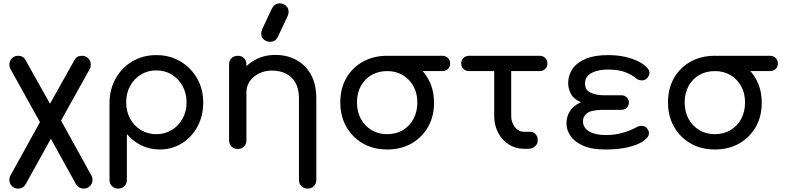

<svg xmlns="http://www.w3.org/2000/svg" viewBox="-20 -875 4639 1129"><path d="M86 234Q64 234 49.5 219Q35 204 35 182Q35 168 41 158L215 -157L41 -470Q35 -482 35 -495Q35 -516 49.5 -531.5Q64 -547 86 -547Q117 -547 130 -522L274 -265L418 -522Q431 -547 462 -547Q484 -547 499 -531.5Q514 -516 514 -495Q514 -482 508 -470L339 -166L518 158Q521 163 522.5 169Q524 175 524 182Q524 204 509 219Q494 234 472 234Q445 234 428 210L279 -59L130 210Q115 234 86 234Z M675 234Q653 234 638.5 219.5Q624 205 624 183V-273Q625 -352 661 -415Q697 -478 759 -514.5Q821 -551 899 -551Q978 -551 1040 -514.5Q1102 -478 1138.5 -415Q1175 -352 1175 -273Q1175 -194 1141.5 -131.5Q1108 -69 1050 -32.5Q992 4 919 4Q860 4 810.5 -20.5Q761 -45 726 -87V183Q726 205 712 219.5Q698 234 675 234ZM899 -86Q950 -86 990 -110.5Q1030 -135 1053.5 -177.5Q1077 -220 1077 -273Q1077 -327 1053.5 -369.5Q1030 -412 990 -436.5Q950 -461 899 -461Q849 -461 808.5 -436.5Q768 -412 745 -369.5Q722 -327 722 -273Q722 -220 745 -177.5Q768 -135 808.5 -110.5Q849 -86 899 -86Z M1789 234Q1767 234 1752.5 219.5Q1738 205 1738 183V-296Q1738 -353 1717 -389Q1696 -425 1660.5 -442.5Q1625 -460 1579 -460Q1537 -460 1503 -443Q1469 -426 1449 -397.5Q1429 -369 1429 -332H1366Q1366 -395 1396.5 -444.5Q1427 -494 1480 -523Q1533 -552 1599 -552Q1668 -552 1722.5 -522.5Q1777 -493 1808.5 -436Q1840 -379 1840 -296V183Q1840 205 1825.5 219.5Q1811 234 1789 234ZM1378 1Q1356 1 1341.5 -13.5Q1327 -28 1327 -50V-496Q1327 -519 1341.5 -533Q1356 -547 1378 -547Q1401 -547 1415 -533Q1429 -519 1429 -496V-50Q1429 -28 1415 -13.5Q1401 1 1378 1ZM1568 -629Q1548 -629 1532 -642Q1516 -655 1516 -677Q1516 -684 1517.5 -690Q1519 -696 1523 -706L1575 -817Q1585 -838 1596.5 -846.5Q1608 -855 1626 -855Q1646 -855 1661.5 -841.5Q1677 -828 1677 -806Q1677 -801 1676 -795Q1675 -789 1672 -782L1616 -663Q1606 -642 1594 -635.5Q1582 -629 1568 -629Z M2257 4Q2176 4 2114 -31.5Q2052 -67 2016.5 -129.5Q1981 -192 1981 -273Q1981 -355 2016.5 -416.5Q2052 -478 2114 -512.5Q2176 -547 2257 -547Q2337 -547 2399 -511Q2461 -475 2496.5 -413.5Q2532 -352 2532 -273Q2533 -192 2497.5 -129.5Q2462 -67 2400 -31.5Q2338 4 2257 4ZM2257 -86Q2309 -86 2349 -110Q2389 -134 2411.5 -176Q2434 -218 2434 -273Q2434 -326 2411.5 -367.5Q2389 -409 2349 -433Q2309 -457 2257 -457Q2205 -457 2165 -434Q2125 -411 2102 -369.5Q2079 -328 2079 -273Q2079 -218 2102 -176Q2125 -134 2165 -110Q2205 -86 2257 -86ZM2279 -457Q2258 -457 2245 -470Q2232 -483 2232 -501Q2232 -521 2245 -534Q2258 -547 2279 -547H2580Q2601 -547 2614 -534Q2627 -521 2627 -501Q2627 -482 2614 -469.5Q2601 -457 2580 -457Z M3062 0Q3012 0 2972 -25.5Q2932 -51 2909 -95Q2886 -139 2886 -194V-457H2739Q2718 -457 2705 -470Q2692 -483 2692 -501Q2692 -521 2705 -534Q2718 -547 2739 -547H3152Q3173 -547 3186 -534Q3199 -521 3199 -501Q3199 -483 3186 -470Q3173 -457 3152 -457H2986V-194Q2986 -154 3008 -127Q3030 -100 3062 -100H3099Q3117 -100 3129.5 -86Q3142 -72 3142 -50Q3142 -28 3125.5 -14Q3109 0 3083 0Z M3540 4Q3459 4 3408.5 -18.5Q3358 -41 3334.5 -76Q3311 -111 3311 -149Q3311 -188 3330.5 -220.5Q3350 -253 3396 -274Q3353 -292 3337 -323Q3321 -354 3321 -386Q3321 -433 3346.5 -470Q3372 -507 3423.5 -529Q3475 -551 3554 -551Q3610 -551 3654.5 -541Q3699 -531 3731.5 -515Q3764 -499 3782 -480Q3794 -468 3796.5 -459.5Q3799 -451 3799 -445Q3799 -432 3786.5 -417Q3774 -402 3753 -402Q3748 -402 3738.5 -404.5Q3729 -407 3721 -414Q3693 -437 3654.5 -451.5Q3616 -466 3554 -466Q3518 -466 3487.5 -457.5Q3457 -449 3438.5 -431Q3420 -413 3420 -384Q3420 -346 3452.5 -330.5Q3485 -315 3529 -315H3632Q3654 -315 3666 -302Q3678 -289 3678 -272Q3678 -257 3667.5 -243Q3657 -229 3632 -229H3529Q3459 -229 3433.5 -210.5Q3408 -192 3408 -162Q3408 -124 3444 -102.5Q3480 -81 3540 -81Q3584 -81 3618.5 -88.5Q3653 -96 3678 -106Q3703 -116 3717 -124Q3729 -131 3737 -133Q3745 -135 3752 -135Q3774 -135 3785 -120Q3796 -105 3796 -94Q3796 -81 3790.5 -72Q3785 -63 3769 -50Q3752 -36 3720 -23.5Q3688 -11 3643 -3.5Q3598 4 3540 4Z M4184 4Q4103 4 4041 -31.5Q3979 -67 3943.5 -129.5Q3908 -192 3908 -273Q3908 -355 3943.5 -416.5Q3979 -478 4041 -512.5Q4103 -547 4184 -547Q4264 -547 4326 -511Q4388 -475 4423.5 -413.5Q4459 -352 4459 -273Q4460 -192 4424.5 -129.5Q4389 -67 4327 -31.5Q4265 4 4184 4ZM4184 -86Q4236 -86 4276 -110Q4316 -134 4338.5 -176Q4361 -218 4361 -273Q4361 -326 4338.5 -367.5Q4316 -409 4276 -433Q4236 -457 4184 -457Q4132 -457 4092 -434Q4052 -411 4029 -369.5Q4006 -328 4006 -273Q4006 -218 4029 -176Q4052 -134 4092 -110Q4132 -86 4184 -86ZM4206 -457Q4185 -457 4172 -470Q4159 -483 4159 -501Q4159 -521 4172 -534Q4185 -547 4206 -547H4507Q4528 -547 4541 -534Q4554 -521 4554 -501Q4554 -482 4541 -469.5Q4528 -457 4507 -457Z"/></svg>

Font: Comfortaa
Style: Bold
Weight: 700
Designer: Johan Aakerlund
Foundry: Johan Aakerlund
Version: Version 3.104; ttfautohint (v1.8.1.43-b0c9)